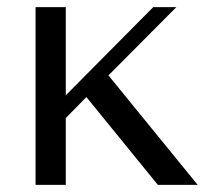

<svg xmlns="http://www.w3.org/2000/svg" viewBox="-20 -520 576 540"><path d="M165 -500V-252L411 -500H476L285 -308L536 0H424L223 -247L165 -188V0H80V-500Z"/></svg>

Font: Tenor Sans
Style: Regular
Weight: 400
Designer: Denis Masharov
Foundry: Denis Masharov
Version: Version 1.1